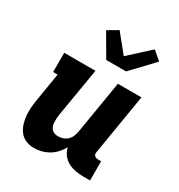

<svg xmlns="http://www.w3.org/2000/svg" viewBox="-184 -905 969 1038"><g transform="rotate(30 300.0 -386.5)"><path d="M180 8Q153 8 129 -2Q105 -12 90 -32Q75 -52 67.5 -76.5Q60 -101 58 -127.5Q56 -154 58.5 -181Q61 -208 66 -235L93 -400H65V-520H260L209 -216Q207 -204 206.5 -192.5Q206 -181 206.5 -169.5Q207 -158 210 -147Q213 -136 220.5 -128Q228 -120 238 -116Q248 -112 260 -112Q275 -112 290.5 -117Q306 -122 318 -133Q330 -144 336 -158.5Q342 -173 345 -188L400 -520H547L485 -144Q483 -137 484 -131Q485 -125 489 -120.5Q493 -116 499 -114Q505 -112 511 -112H531V8H491Q465 8 440 3.5Q415 -1 393.5 -12.5Q372 -24 357 -43.5Q342 -63 337 -87Q325 -66 308.5 -47.5Q292 -29 270.5 -16.5Q249 -4 226 2Q203 8 180 8ZM281 -600 200 -739 263 -776 353 -665 480 -781 533 -735 405 -600Z"/></g></svg>

Font: Iosevka Etoile Heavy
Style: Italic
Weight: 900
Italic angle: -9°
Designer: Belleve Invis
Foundry: Belleve Invis
Version: Version 22.1.2; ttfautohint (v1.8.4)